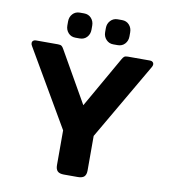

<svg xmlns="http://www.w3.org/2000/svg" viewBox="-93 -946 908 1026"><g transform="rotate(10 361.0 -433.5)"><path d="M203 -788V-810Q203 -834 218 -850.5Q233 -867 257 -867H280Q304 -867 319 -850.5Q334 -834 334 -810V-788Q334 -764 319 -747.5Q304 -731 280 -731H257Q233 -731 218 -747.5Q203 -764 203 -788ZM408 -788V-810Q408 -834 423.5 -850.5Q439 -867 462 -867H486Q510 -867 525 -850.5Q540 -834 540 -810V-788Q540 -764 525 -747.5Q510 -731 486 -731H462Q439 -731 423.5 -747.5Q408 -764 408 -788ZM278 -43V-232L36 -647Q31 -655 31 -663Q31 -670 36.5 -675Q42 -680 51 -680H171Q185 -680 191 -675.5Q197 -671 203 -660L361 -383L519 -660Q525 -671 531 -675.5Q537 -680 550 -680H671Q680 -680 685.5 -675Q691 -670 691 -663Q691 -655 686 -647L444 -231V-43Q444 -21 433.5 -10.5Q423 0 398 0H323Q299 0 288.5 -10.5Q278 -21 278 -43Z"/></g></svg>

Font: Mitr Medium
Style: Regular
Weight: 500
Designer: Thanarat Vachiruckul
Foundry: Cadson Demak
Version: Version 1.003